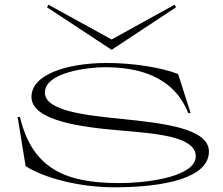

<svg xmlns="http://www.w3.org/2000/svg" viewBox="-20 -783 950 817"><path d="M467 14C680 14 869 -26 869 -138C869 -239 668 -259 498 -277C349 -292 171 -310 171 -389C171 -476 357 -497 426 -497C564 -497 717 -462 781 -302H791L738 -468C664 -497 541 -515 436 -515C262 -515 112 -465 114 -369C116 -270 323 -242 490 -228C642 -215 813 -203 813 -118C813 -34 620 -4 486 -4C256 -4 117 -67 65 -285H55L89 -76C164 -28 311 14 467 14ZM180 -752 455 -571 729 -752 723 -763 455 -615 186 -763Z"/></svg>

Font: Sprat Extended Light
Style: Regular
Weight: 300
Width: 9
Designer: Ethan Nakache
Foundry: Collletttivo
Version: Version 2.000;Glyphs 3.2 (3217)